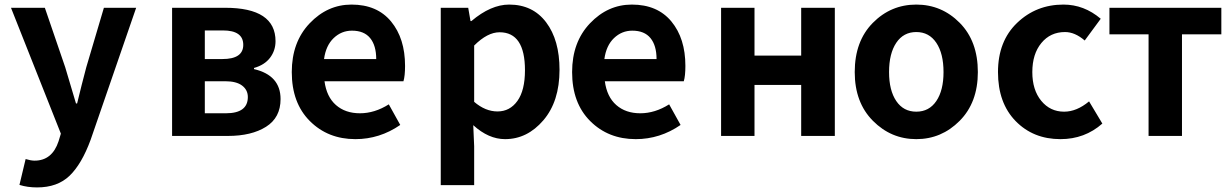

<svg xmlns="http://www.w3.org/2000/svg" viewBox="-20 -594 5357 839"><path d="M142 225Q100 225 65 214L92 101Q115 108 131 108Q208 108 236 23L246 -10L28 -560H176L265 -300Q266 -296 312 -142H317Q323 -168 336.5 -221Q350 -274 357 -300L434 -560H575L376 17Q337 123 284 174Q231 225 142 225Z M732 0V-560H964Q1184 -560 1184 -414Q1184 -373 1160 -341.5Q1136 -310 1090 -297V-292Q1206 -265 1206 -161Q1206 -80 1142.5 -40Q1079 0 976 0ZM875 -336H952Q1043 -336 1043 -398Q1043 -461 954 -461H875ZM875 -99H967Q1063 -99 1063 -170Q1063 -201 1038 -220Q1013 -239 964 -239H875Z M1533 14Q1413 14 1334 -65Q1255 -144 1255 -279Q1255 -410 1333 -492Q1411 -574 1516 -574Q1628 -574 1689 -500Q1750 -426 1750 -306Q1750 -262 1743 -239H1398Q1407 -171 1448 -135Q1489 -99 1553 -99Q1617 -99 1679 -138L1729 -48Q1639 14 1533 14ZM1396 -336H1624Q1624 -395 1597.5 -427.5Q1571 -460 1518 -460Q1472 -460 1438 -427.5Q1404 -395 1396 -336Z M1906 215V-560H2026L2036 -502H2040Q2125 -574 2205 -574Q2308 -574 2366.5 -496.5Q2425 -419 2425 -289Q2425 -151 2354.5 -68.5Q2284 14 2187 14Q2115 14 2048 -47L2052 45V215ZM2154 -107Q2208 -107 2241 -153Q2274 -199 2274 -287Q2274 -453 2163 -453Q2110 -453 2052 -395V-149Q2101 -107 2154 -107Z M2758 14Q2638 14 2559 -65Q2480 -144 2480 -279Q2480 -410 2558 -492Q2636 -574 2741 -574Q2853 -574 2914 -500Q2975 -426 2975 -306Q2975 -262 2968 -239H2623Q2632 -171 2673 -135Q2714 -99 2778 -99Q2842 -99 2904 -138L2954 -48Q2864 14 2758 14ZM2621 -336H2849Q2849 -395 2822.5 -427.5Q2796 -460 2743 -460Q2697 -460 2663 -427.5Q2629 -395 2621 -336Z M3131 0V-560H3277V-351H3481V-560H3628V0H3481V-223H3277V0Z M3715 -279Q3715 -414 3794 -494Q3873 -574 3984 -574Q4095 -574 4174 -494Q4253 -414 4253 -279Q4253 -146 4173.5 -66Q4094 14 3984 14Q3874 14 3794.5 -66Q3715 -146 3715 -279ZM4103 -279Q4103 -360 4071.5 -407Q4040 -454 3984 -454Q3928 -454 3896.5 -407Q3865 -360 3865 -279Q3865 -199 3896.5 -152.5Q3928 -106 3984 -106Q4040 -106 4071.5 -152.5Q4103 -199 4103 -279Z M4614 14Q4495 14 4418 -65Q4341 -144 4341 -279Q4341 -414 4424.5 -494Q4508 -574 4627 -574Q4717 -574 4790 -512L4720 -417Q4677 -454 4634 -454Q4570 -454 4530.5 -406Q4491 -358 4491 -279Q4491 -201 4530 -153.5Q4569 -106 4630 -106Q4685 -106 4739 -151L4797 -54Q4720 14 4614 14Z M4999 0V-444H4828V-560H5317V-444H5145V0Z"/></svg>

Font: NotoSansHansBold
Style: Bold
Weight: 700
Designer: Ryoko NISHIZUKA  (kana & ideographs); Paul D. Hunt (Latin, Greek & Cyrillic); Wenlong ZHANG  (bopomofo); Sandoll Communi
Foundry: Adobe Systems Incorporated
Version: Version 1.00;December 8, 2021;FontCreator 13.0.0.2675 64-bit